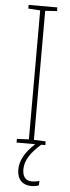

<svg xmlns="http://www.w3.org/2000/svg" viewBox="-62 -810 362 992"><g transform="rotate(5 119.0 -314.5)"><path d="M92 68C92 20 123 -22 173 -66H194V-85L133 -88V-757L194 -761V-780H45V-761L107 -757V-88L45 -85V-66H142C93 -22 66 24 66 72C66 123 95 151 140 151C156 151 171 148 179 144L180 121C172 124 155 127 141 127C109 127 92 107 92 68Z"/></g></svg>

Font: Noto Sans Malayalam UI Condensed Thin
Style: Regular
Weight: 100
Width: 3
Designer: Jelle Bosma - Monotype Design Team
Foundry: Monotype Imaging Inc.
Version: Version 2.104